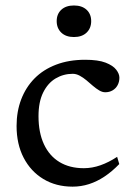

<svg xmlns="http://www.w3.org/2000/svg" viewBox="-20 -688 499 718"><path d="M298.5 -464.5Q347 -464.5 374.8 -453.8Q402.5 -443 414.5 -427.5Q426.5 -412 426.5 -397.5Q426.5 -382 419.8 -369.5Q413 -357 401 -350Q389 -343 373.5 -343Q362.5 -343 350.8 -350Q339 -357 327.2 -367.2Q315.5 -377.5 303.2 -387.8Q291 -398 278 -405Q265 -412 252 -412Q217.5 -412 188.2 -394.8Q159 -377.5 141.5 -342.2Q124 -307 124 -253.5Q124 -192.5 144.2 -148.8Q164.5 -105 202.5 -82Q240.5 -59 293.5 -59Q324.5 -59 355.8 -70Q387 -81 418 -101.5L426 -74.5Q399 -46.5 370.8 -27.8Q342.5 -9 312.8 0.5Q283 10 251.5 10Q189.5 10 142.2 -18.5Q95 -47 68.5 -98Q42 -149 42 -217Q42 -271 59.2 -316.2Q76.5 -361.5 109.2 -394.8Q142 -428 189.8 -446.2Q237.5 -464.5 298.5 -464.5ZM256.5 -549.5Q226.5 -549.5 209.2 -566Q192 -582.5 192 -609Q192 -635.5 209.2 -651.5Q226.5 -667.5 256.5 -667.5Q286.5 -667.5 303.8 -651.5Q321 -635.5 321 -609Q321 -582.5 303.8 -566Q286.5 -549.5 256.5 -549.5Z"/></svg>

Font: Newsreader
Style: Regular
Weight: 400
Designer: Hugues Gentile
Foundry: Production Type
Version: Version 1.003